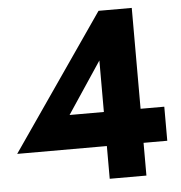

<svg xmlns="http://www.w3.org/2000/svg" viewBox="-80 -728 733 776"><g transform="rotate(-5 286.5 -340.0)"><path d="M334 -271V-480L194.8 -271ZM579.1 -132.8H482.9V0H334V-132.8H-29.8L348.1 -680.2H482.9V-271H579.1Z"/></g></svg>

Font: Glacial Indifference
Style: Bold
Weight: 700
Version: Version 1.001